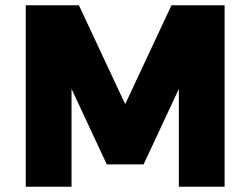

<svg xmlns="http://www.w3.org/2000/svg" viewBox="-20 -710 952 730"><path d="M78 0V-690H280L456 -314L632 -690H834V0H660V-372L526 -85H386L252 -372V0Z"/></svg>

Font: Oxanium ExtraBold
Style: Regular
Weight: 800
Designer: Severin Meyer
Version: Version 2.000